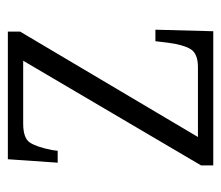

<svg xmlns="http://www.w3.org/2000/svg" viewBox="-58 -518 576 501"><g transform="rotate(-90 230.5 -268.0)"><path d="M49 0V-32L322 -496H158Q120 -496 108.5 -478.5Q97 -461 89 -421L87 -406H56L65 -536H398V-504L123 -40H305Q341 -40 352.5 -59.5Q364 -79 369 -118L373 -151H403L399 0Z"/></g></svg>

Font: Noto Serif Lao SemiCondensed Light
Style: Regular
Weight: 300
Width: 4
Designer: Monotype Design Team
Foundry: Monotype Imaging Inc.
Version: Version 2.003; ttfautohint (v1.8.4.7-5d5b)